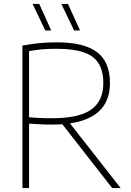

<svg xmlns="http://www.w3.org/2000/svg" viewBox="-20 -964 673 984"><path d="M95 0V-730.5Q120.5 -735 147.2 -738.8Q174 -742.5 204.8 -744.8Q235.5 -747 272.5 -747Q411 -747 477.2 -696.8Q543.5 -646.5 543.5 -538.5Q543.5 -468 510.8 -420.8Q478 -373.5 412 -349.5Q346 -325.5 245.5 -325.5Q210 -325.5 183.5 -327Q157 -328.5 129 -330.5V0ZM555 0 280.5 -351.5H323L598.5 0ZM244.5 -358Q386 -358 447.8 -402.8Q509.5 -447.5 509.5 -537.5Q509.5 -600.5 485 -639.5Q460.5 -678.5 408 -696.2Q355.5 -714 270.5 -714Q226 -714 194 -711Q162 -708 129 -702V-363Q151 -361.5 168.2 -360.2Q185.5 -359 203.2 -358.5Q221 -358 244.5 -358ZM359.5 -808 294.5 -944H328.5L390 -808ZM212 -808 147 -944H181L242.5 -808Z"/></svg>

Font: Encode Sans SC Condensed Thin Thin
Style: Regular
Weight: 250
Version: Version 3.002